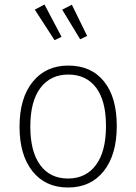

<svg xmlns="http://www.w3.org/2000/svg" viewBox="-20 -824 607 855"><path d="M500 -263Q500 -135 442 -62Q384 11 283 11Q182 11 124.5 -61.5Q67 -134 67 -260Q67 -387 125.5 -459.5Q184 -532 284 -532Q386 -532 443 -461.5Q500 -391 500 -263ZM115 -260Q115 -149 159 -89Q203 -29 283 -29Q362 -29 407 -89Q452 -149 452 -263Q452 -375 408 -433.5Q364 -492 284 -492Q205 -492 160 -432.5Q115 -373 115 -260ZM254 -660 223 -645 135 -781 178 -804ZM368 -664 337 -649 257 -781 300 -803Z"/></svg>

Font: FiraGO ExtraLight
Style: Regular
Weight: 200
Designer: bBox Type
Foundry: bBox Type GmbH
Version: Version 1.001